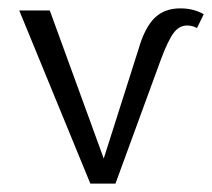

<svg xmlns="http://www.w3.org/2000/svg" viewBox="-20 -439 507 459"><path d="M467 -405 451 -372Q440 -378 427 -378Q408 -378 394.5 -359.5Q381 -341 364 -295L256 0H196L26 -414H99L228 -60L311 -321Q326 -373 349.5 -396Q373 -419 411 -419Q443 -419 467 -405Z"/></svg>

Font: Ysabeau Infant
Style: Regular
Weight: 400
Designer: Christian Thalmann (Catharsis Fonts)
Version: Version 0.003